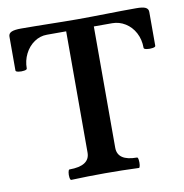

<svg xmlns="http://www.w3.org/2000/svg" viewBox="-76 -739 782 814"><g transform="rotate(-10 314.5 -331.5)"><path d="M166 -42Q253.9 -42 253.9 -99.1V-621.1H170.9Q141.1 -621.1 116 -603.8Q90.8 -586.4 76.4 -557.6Q62 -528.8 62 -495.1Q62 -489.7 49.8 -487.8Q37.6 -485.8 25.4 -487.8Q13.2 -489.7 13.2 -495.1V-641.1Q13.2 -654.3 26.1 -660.2Q39.1 -666 67.9 -666Q98.1 -666 128.4 -665.5Q158.7 -665 189 -664.6Q219.2 -664.1 249.5 -663.6Q279.8 -663.1 310.1 -663.1Q341.8 -663.1 373.5 -663.6Q405.3 -664.1 437 -664.6Q501 -666 564 -666Q591.3 -666 603.3 -660.2Q615.2 -654.3 615.2 -641.1V-495.1Q615.2 -489.7 602.5 -487.8Q589.8 -485.8 577.4 -487.8Q564.9 -489.7 564.9 -495.1Q564.9 -531.2 549.6 -560.1Q534.2 -588.9 508.1 -605Q481.9 -621.1 452.1 -621.1H373V-99.1Q373 -42 457 -42Q460.9 -42 462.4 -30.8Q463.9 -19.5 462.4 -8.3Q460.9 2.9 457 2.9Q384.8 0 311.5 0Q238.8 0 166 2.9Q161.6 2.9 159.9 -8.3Q158.2 -19.5 160.2 -30.8Q162.1 -42 166 -42Z"/></g></svg>

Font: Junicode Two Beta VF
Style: Regular
Weight: 400
Designer: Peter S. Baker
Foundry: Briery Creek Software
Version: Version 1.031 beta; ttfautohint (v1.8.1.43-b0c9)